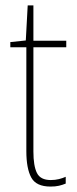

<svg xmlns="http://www.w3.org/2000/svg" viewBox="-20 -770 282 707"><path d="M167 -107Q183 -107 197 -110.5Q211 -114 222 -119V-94Q210 -89 197 -86Q184 -83 166 -83Q113 -83 95 -116.5Q77 -150 77 -213V-596H18V-615L75 -621L82 -750H103V-620H224V-596H103V-212Q103 -159 116 -133Q129 -107 167 -107Z"/></svg>

Font: Noto Sans Kannada UI Condensed Thin
Style: Regular
Weight: 100
Width: 3
Designer: Jelle Bosma - Monotype Design Team
Foundry: Monotype Imaging Inc.
Version: Version 2.005; ttfautohint (v1.8.4.7-5d5b)